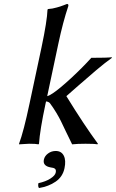

<svg xmlns="http://www.w3.org/2000/svg" viewBox="-20 -718 579 959"><path d="M258.3 36.1Q286.6 36.1 298.6 59.6Q310.5 83 302.2 122.1Q293.5 164.6 258.3 189Q223.1 213.4 174.8 221.2Q168.5 213.4 171.9 196.8Q208.5 189 231.9 173.8Q255.4 158.7 258.3 144Q261.2 130.4 254.6 125Q248 119.6 232.9 118.2Q192.4 110.8 199.2 79.1Q203.1 61 220 48.6Q236.8 36.1 258.3 36.1ZM127.4 -200.2 187.5 -481.9Q215.3 -613.8 217.3 -669.9L220.2 -672.9Q231.9 -673.8 242.2 -675.5Q252.4 -677.2 263.9 -680.7Q275.4 -684.1 280.3 -685.5Q285.2 -687 298.8 -692.1Q312.5 -697.3 314.5 -698.2Q323.2 -698.2 321.3 -688Q294.4 -607.9 271.5 -500L215.8 -237.8Q226.1 -240.2 243.7 -252Q277.3 -274.4 335 -327.6Q392.6 -380.9 436 -429.2Q518.1 -429.2 537.6 -432.1L539.1 -429.2Q504.9 -404.8 461.7 -368.4Q418.5 -332 369.9 -289.1Q321.3 -246.1 311.5 -237.8Q401.4 -91.8 469.2 0L466.3 2.9Q452.1 0 407.2 0Q366.7 0 340.3 2.9Q326.2 -24.9 309.6 -60.1Q293 -95.2 284.4 -112.8Q275.9 -130.4 261.5 -154.5Q247.1 -178.7 229 -203.1Q222.7 -210 210 -211.4Q209.5 -209.5 208.7 -205.6Q208 -201.7 207.5 -200.2Q179.2 -67.4 174.8 0L172.4 2.9Q159.2 0 125 0L75.2 2.9V0Q98.6 -63.5 127.4 -200.2Z"/></svg>

Font: Linux Biolinum
Style: Italic
Weight: 400
Italic angle: -12°
Designer: Philipp H. Poll
Foundry: Philipp H. Poll
Version: Version 1.1.3 ; ttfautohint (v0.9)